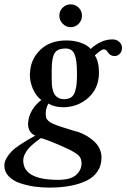

<svg xmlns="http://www.w3.org/2000/svg" viewBox="-20 -625 581 883"><path d="M334 -272V-291Q334 -347.2 323.2 -374.5Q312.5 -401.9 282.2 -401.9Q242.2 -401.9 230 -378.7Q217.8 -355.5 217.8 -304.2V-263.2Q217.8 -247.6 218.5 -236.3Q219.2 -225.1 222.7 -211.4Q226.1 -197.8 231.9 -189.2Q237.8 -180.7 248.8 -174.8Q259.8 -168.9 274.9 -168.9Q293.9 -168.9 306.2 -176.8Q318.4 -184.6 324 -200.7Q329.6 -216.8 331.5 -232.2Q333.5 -247.6 334 -272ZM168 9.8Q128.4 38.6 113.3 55.7Q87.4 85 86.9 112.8Q86.9 202.1 247.1 202.1Q304.7 202.1 329.8 179.7Q355 157.2 355 127Q355 105 343.8 92.3Q332.5 79.6 294.9 61Q291 58.6 279.8 54.2Q254.4 42 217.3 27.3Q180.2 12.7 168 9.8ZM435.1 -291Q435.1 -219.2 386.2 -175.5Q337.4 -131.8 270 -131.8Q230.5 -131.8 202.1 -148.9Q186 -117.2 191.9 -87.9V-85Q197.3 -66.9 225.6 -54.9Q253.9 -43 320.3 -23.4Q323.7 -22.5 325.2 -22Q327.6 -21.5 332.5 -20Q337.4 -18.6 339.8 -18.1Q384.3 -2.4 415.5 27.8Q446.8 58.1 446.8 100.1Q446.8 136.2 428.5 163.3Q410.2 190.4 377.2 206.3Q344.2 222.2 301.5 230Q258.8 237.8 206.1 237.8Q171.9 237.8 138.9 233.2Q106 228.5 73.2 217.8Q40.5 207 20.3 186Q0 165 0 136.2Q0 119.1 10.5 101.3Q21 83.5 33.9 70.6Q46.9 57.6 69.8 42.2Q92.8 26.9 106.2 19Q119.6 11.2 142.1 -1Q108.9 -16.1 108.9 -56.2Q108.9 -61 109.9 -64Q111.3 -89.8 127.2 -117.4Q143.1 -145 169.9 -165Q145 -184.1 131.1 -216.6Q117.2 -249 117.2 -283.2Q117.2 -289.1 118.2 -292Q121.1 -353 165.5 -396Q210 -439 286.1 -439Q320.3 -439 350.6 -428.7Q380.9 -418.5 397 -399.9Q444.8 -443.8 497.1 -443.8Q516.1 -443.8 528.6 -432.4Q541 -420.9 541 -404.8Q541 -388.2 531 -377.7Q521 -367.2 505.9 -367.2Q486.3 -367.2 474.1 -387.2Q467.8 -397.9 457 -397.9Q445.8 -397.9 416 -370.1Q435.1 -343.3 435.1 -291ZM356.9 -553.2Q356.9 -531.2 341.8 -515.6Q326.7 -500 305.2 -500Q283.7 -500 268.3 -515.9Q252.9 -531.7 252.9 -553.2Q252.9 -574.7 268.3 -589.8Q283.7 -605 305.2 -605Q326.7 -605 341.8 -589.8Q356.9 -574.7 356.9 -553.2Z"/></svg>

Font: Common Serif SemiBold
Style: Italic
Weight: 600
Italic angle: -12°
Designer: Philipp H. Poll, Khaled Hosny
Foundry: Stefan Peev, Context Ltd.
Version: Version 1.026